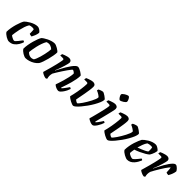

<svg xmlns="http://www.w3.org/2000/svg" viewBox="228 -1914 3086 3086"><g transform="rotate(45 1770.5 -371.5)"><path d="M158 0Q146 0 127.5 -7Q109 -14 88.5 -26Q68 -38 50.5 -53Q33 -68 24 -84Q24 -128 32.5 -176Q41 -224 54 -268.5Q67 -313 81 -347.5Q95 -382 107 -399Q117 -410 139 -426.5Q161 -443 190.5 -460Q220 -477 253.5 -488.5Q287 -500 320 -500Q337 -500 357 -489Q377 -478 391.5 -464Q406 -450 407 -441Q403 -406 388.5 -370.5Q374 -335 362 -315Q344 -315 330 -318.5Q316 -322 311 -326Q311 -335 310.5 -354.5Q310 -374 309 -394Q308 -414 305 -423Q295 -426 284.5 -427Q274 -428 266 -428Q252 -428 237 -425Q222 -422 209 -416Q188 -383 173.5 -339.5Q159 -296 149 -251Q139 -206 133.5 -168.5Q128 -131 126 -110Q133 -101 148.5 -91.5Q164 -82 181.5 -75Q199 -68 211 -68Q220 -68 234 -81.5Q248 -95 263 -114Q278 -133 291.5 -151.5Q305 -170 314 -179Q324 -178 331.5 -173Q339 -168 341 -163Q331 -130 308.5 -92Q286 -54 249.5 -27Q213 0 158 0Z M538 0Q527 0 508.5 -7Q490 -14 470 -26Q450 -38 433.5 -53Q417 -68 408 -84Q408 -128 416.5 -177Q425 -226 438 -272.5Q451 -319 465 -355Q479 -391 491 -408Q501 -419 524.5 -434.5Q548 -450 578.5 -465Q609 -480 642 -490Q675 -500 705 -500Q719 -500 739.5 -492Q760 -484 781 -471.5Q802 -459 817.5 -446.5Q833 -434 836 -425Q836 -395 828 -350Q820 -305 807.5 -256.5Q795 -208 780.5 -166.5Q766 -125 752 -102Q726 -69 689.5 -46.5Q653 -24 613.5 -12Q574 0 538 0ZM597 -68Q604 -68 612 -69.5Q620 -71 629.5 -74Q639 -77 647 -81Q658 -95 670 -125Q682 -155 693 -192.5Q704 -230 712.5 -269.5Q721 -309 726 -341.5Q731 -374 731 -393Q720 -404 706 -412Q692 -420 676 -425.5Q660 -431 644 -431Q632 -431 620.5 -428.5Q609 -426 596 -421Q576 -387 560.5 -342.5Q545 -298 534.5 -252.5Q524 -207 518 -169Q512 -131 511 -110Q519 -100 532.5 -90Q546 -80 563.5 -74Q581 -68 597 -68Z M997 0Q987 0 971 -5Q955 -10 939 -17.5Q923 -25 911.5 -32.5Q900 -40 898 -45Q904 -67 915 -105Q926 -143 939 -191Q952 -239 964 -288Q970 -314 975.5 -339Q981 -364 984 -382Q987 -400 987 -406Q987 -418 979.5 -422Q972 -426 957 -426H904Q904 -435 907 -446Q910 -457 912 -464Q927 -471 950.5 -479.5Q974 -488 997 -494Q1020 -500 1033 -500Q1061 -500 1077 -486.5Q1093 -473 1093 -449Q1093 -439 1086.5 -413.5Q1080 -388 1070.5 -355.5Q1061 -323 1049.5 -290.5Q1038 -258 1028 -233Q1018 -208 1013 -199L1017 -195Q1034 -229 1055.5 -269.5Q1077 -310 1101 -350.5Q1125 -391 1149.5 -425Q1174 -459 1196.5 -479.5Q1219 -500 1237 -500Q1252 -500 1273 -491Q1294 -482 1315 -469Q1336 -456 1350.5 -443.5Q1365 -431 1366 -425Q1366 -388 1358 -343Q1350 -298 1337.5 -253Q1325 -208 1312.5 -169Q1300 -130 1290.5 -104Q1281 -78 1279 -73L1291 -66Q1301 -76 1316.5 -96Q1332 -116 1348.5 -138.5Q1365 -161 1375 -177Q1384 -177 1392.5 -172Q1401 -167 1403 -163Q1397 -142 1384 -114.5Q1371 -87 1353 -60.5Q1335 -34 1316.5 -17Q1298 0 1283 0Q1262 0 1239.5 -8.5Q1217 -17 1200.5 -28Q1184 -39 1181 -47Q1186 -60 1198 -95Q1210 -130 1224 -178Q1238 -226 1249.5 -277Q1261 -328 1264 -371Q1258 -381 1248 -389Q1238 -397 1228 -402Q1218 -407 1212 -407Q1207 -407 1190.5 -387Q1174 -367 1151.5 -335Q1129 -303 1104.5 -265.5Q1080 -228 1058 -192.5Q1036 -157 1021 -130Q1017 -116 1014.5 -100.5Q1012 -85 1012 -70Q1012 -56 1014.5 -42.5Q1017 -29 1021 -15Q1018 -11 1011.5 -6.5Q1005 -2 997 0Z M1620 0Q1609 0 1589.5 -7Q1570 -14 1548.5 -25.5Q1527 -37 1508.5 -50Q1490 -63 1480 -76Q1488 -104 1495.5 -139Q1503 -174 1510 -211Q1517 -248 1521.5 -284Q1526 -320 1529 -350.5Q1532 -381 1532 -402Q1532 -418 1524 -422Q1516 -426 1502 -426H1449Q1449 -436 1451.5 -446.5Q1454 -457 1457 -464Q1472 -471 1495 -479.5Q1518 -488 1541.5 -494Q1565 -500 1578 -500Q1606 -500 1622 -486.5Q1638 -473 1638 -447Q1638 -415 1631.5 -368Q1625 -321 1616 -270.5Q1607 -220 1598 -176Q1589 -132 1585 -106Q1593 -98 1603.5 -90.5Q1614 -83 1624 -79Q1634 -75 1640 -75Q1647 -78 1663 -97Q1679 -116 1699 -145Q1719 -174 1739 -208Q1759 -242 1776.5 -275.5Q1794 -309 1804.5 -337Q1815 -365 1815 -381Q1815 -387 1804.5 -396Q1794 -405 1778.5 -415Q1763 -425 1747 -433Q1731 -441 1719 -445Q1719 -451 1721.5 -461Q1724 -471 1726 -474Q1734 -479 1749.5 -485Q1765 -491 1780.5 -495.5Q1796 -500 1803 -500Q1812 -500 1829 -491Q1846 -482 1865 -469Q1884 -456 1897.5 -443.5Q1911 -431 1911 -425Q1911 -397 1893.5 -355Q1876 -313 1848.5 -265Q1821 -217 1787.5 -170Q1754 -123 1721.5 -84.5Q1689 -46 1662 -23Q1635 0 1620 0Z M2057 0Q2036 0 2012.5 -8.5Q1989 -17 1971.5 -27.5Q1954 -38 1951 -45Q1955 -55 1962 -82Q1969 -109 1978.5 -145Q1988 -181 1998 -221Q2008 -261 2016.5 -298.5Q2025 -336 2030.5 -364.5Q2036 -393 2036 -406Q2036 -418 2028 -422Q2020 -426 2006 -426H1953Q1953 -437 1956 -448Q1959 -459 1961 -464Q1975 -471 1998.5 -479.5Q2022 -488 2044.5 -494Q2067 -500 2080 -500Q2109 -500 2125.5 -486.5Q2142 -473 2142 -449Q2142 -439 2139 -420.5Q2136 -402 2129 -373Q2122 -344 2112 -302.5Q2102 -261 2087.5 -204Q2073 -147 2054 -73L2064 -66Q2075 -76 2089.5 -95.5Q2104 -115 2119.5 -138Q2135 -161 2145 -177Q2154 -177 2162 -172.5Q2170 -168 2173 -163Q2167 -142 2154.5 -114.5Q2142 -87 2125 -60.5Q2108 -34 2090.5 -17Q2073 0 2057 0ZM2091 -593Q2082 -593 2069 -608Q2056 -623 2046.5 -641.5Q2037 -660 2037 -673Q2037 -683 2049.5 -695Q2062 -707 2079.5 -718Q2097 -729 2114 -736Q2131 -743 2140 -743Q2151 -743 2162.5 -728.5Q2174 -714 2182 -694.5Q2190 -675 2190 -662Q2190 -652 2178.5 -640Q2167 -628 2150 -617.5Q2133 -607 2117 -600Q2101 -593 2091 -593Z M2398 0Q2387 0 2367.5 -7Q2348 -14 2326.5 -25.5Q2305 -37 2286.5 -50Q2268 -63 2258 -76Q2266 -104 2273.5 -139Q2281 -174 2288 -211Q2295 -248 2299.5 -284Q2304 -320 2307 -350.5Q2310 -381 2310 -402Q2310 -418 2302 -422Q2294 -426 2280 -426H2227Q2227 -436 2229.5 -446.5Q2232 -457 2235 -464Q2250 -471 2273 -479.5Q2296 -488 2319.5 -494Q2343 -500 2356 -500Q2384 -500 2400 -486.5Q2416 -473 2416 -447Q2416 -415 2409.5 -368Q2403 -321 2394 -270.5Q2385 -220 2376 -176Q2367 -132 2363 -106Q2371 -98 2381.5 -90.5Q2392 -83 2402 -79Q2412 -75 2418 -75Q2425 -78 2441 -97Q2457 -116 2477 -145Q2497 -174 2517 -208Q2537 -242 2554.5 -275.5Q2572 -309 2582.5 -337Q2593 -365 2593 -381Q2593 -387 2582.5 -396Q2572 -405 2556.5 -415Q2541 -425 2525 -433Q2509 -441 2497 -445Q2497 -451 2499.5 -461Q2502 -471 2504 -474Q2512 -479 2527.5 -485Q2543 -491 2558.5 -495.5Q2574 -500 2581 -500Q2590 -500 2607 -491Q2624 -482 2643 -469Q2662 -456 2675.5 -443.5Q2689 -431 2689 -425Q2689 -397 2671.5 -355Q2654 -313 2626.5 -265Q2599 -217 2565.5 -170Q2532 -123 2499.5 -84.5Q2467 -46 2440 -23Q2413 0 2398 0Z M2847 0Q2836 0 2816.5 -7Q2797 -14 2775 -26Q2753 -38 2734.5 -53Q2716 -68 2707 -84Q2707 -129 2715.5 -176.5Q2724 -224 2737.5 -267Q2751 -310 2765.5 -343.5Q2780 -377 2790 -394Q2800 -405 2821.5 -422.5Q2843 -440 2872 -458Q2901 -476 2935 -488Q2969 -500 3004 -500Q3020 -500 3041 -489Q3062 -478 3078 -464Q3094 -450 3095 -441Q3092 -420 3084.5 -396.5Q3077 -373 3067 -352.5Q3057 -332 3048 -318Q3030 -300 2992 -277.5Q2954 -255 2907.5 -233.5Q2861 -212 2816 -197Q2810 -164 2808 -145.5Q2806 -127 2805 -112Q2811 -102 2827 -92.5Q2843 -83 2861 -76.5Q2879 -70 2890 -70Q2899 -70 2909.5 -77Q2920 -84 2933.5 -98.5Q2947 -113 2963.5 -133Q2980 -153 3000 -179Q3009 -179 3017 -173.5Q3025 -168 3027 -163Q3017 -138 3001 -109.5Q2985 -81 2963 -56Q2941 -31 2912 -15.5Q2883 0 2847 0ZM2827 -257Q2862 -269 2893.5 -282Q2925 -295 2952 -308.5Q2979 -322 2997 -336Q2998 -346 2998.5 -355.5Q2999 -365 2999 -374Q2999 -389 2997.5 -402.5Q2996 -416 2992 -427Q2984 -429 2976 -429.5Q2968 -430 2959 -430Q2943 -430 2926 -427Q2909 -424 2893 -417Q2870 -384 2854 -341Q2838 -298 2827 -257Z M3225 0Q3215 0 3199 -5Q3183 -10 3167 -17.5Q3151 -25 3139.5 -32.5Q3128 -40 3126 -45Q3132 -67 3143 -105Q3154 -143 3167 -191Q3180 -239 3192 -288Q3198 -314 3203.5 -339Q3209 -364 3212 -382Q3215 -400 3215 -406Q3215 -418 3207.5 -422Q3200 -426 3185 -426H3132Q3132 -435 3135 -446Q3138 -457 3140 -464Q3154 -471 3177.5 -479.5Q3201 -488 3224.5 -494Q3248 -500 3261 -500Q3289 -500 3305 -486.5Q3321 -473 3321 -449Q3321 -439 3314.5 -413.5Q3308 -388 3298.5 -355.5Q3289 -323 3277.5 -290.5Q3266 -258 3256 -233Q3246 -208 3241 -199L3245 -196Q3261 -230 3282 -271Q3303 -312 3326 -352.5Q3349 -393 3372.5 -426.5Q3396 -460 3418 -480Q3440 -500 3457 -500Q3470 -500 3483.5 -491Q3497 -482 3510 -469.5Q3523 -457 3531.5 -444.5Q3540 -432 3541 -426Q3536 -387 3521.5 -352.5Q3507 -318 3492 -294Q3474 -294 3460.5 -297.5Q3447 -301 3442 -305Q3442 -319 3440.5 -339Q3439 -359 3437.5 -378.5Q3436 -398 3433 -407Q3427 -406 3410.5 -386Q3394 -366 3372.5 -333.5Q3351 -301 3328 -263.5Q3305 -226 3284.5 -190Q3264 -154 3250 -126Q3246 -112 3243.5 -97.5Q3241 -83 3241 -68Q3241 -54 3243 -40.5Q3245 -27 3249 -15Q3246 -11 3239.5 -6.5Q3233 -2 3225 0Z"/></g></svg>

Font: Texturina 12pt SemiBold
Style: Italic
Weight: 600
Italic angle: -11°
Version: Version 1.002